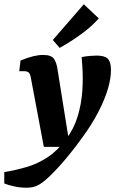

<svg xmlns="http://www.w3.org/2000/svg" viewBox="-79 -687 555 898"><path d="M44 191Q17 191 -11.5 185Q-40 179 -59 171V118Q-5 109 46 94Q97 79 143.5 48.5Q190 18 230 -36Q267 -85 284.5 -143.5Q302 -202 306 -262.5Q310 -323 306 -377L303 -420Q323 -424 341.5 -425.5Q360 -427 373 -427Q410 -427 424.5 -413Q439 -399 440 -364Q441 -324 426 -272.5Q411 -221 380 -161.5Q349 -102 301 -37Q277 -4 249 31Q221 66 194 95.5Q167 125 146 144Q117 171 95.5 181Q74 191 44 191ZM126 0 65 -325Q62 -341 55.5 -347.5Q49 -354 33 -354H11L17 -404Q52 -418 76.5 -424Q101 -430 123 -430Q162 -430 174 -411Q186 -392 190 -363L248 0ZM168 -500 313 -667 383 -601Q352 -565 303 -529Q254 -493 200 -463Z"/></svg>

Font: Rasa
Style: Italic
Weight: 400
Italic angle: -7.10001°
Designer: Anna Giedrys (Yrsa+Rasa design), David Brezina (Yrsa art-direction, Rasa art-direction, design)
Foundry: Rosetta Type Foundry
Version: Version 2.004